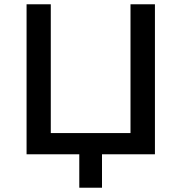

<svg xmlns="http://www.w3.org/2000/svg" viewBox="-20 -720 847 896"><path d="M589 -700V-99H217V-700H104V0H350V156H456V0H703V-700Z"/></svg>

Font: Montserrat-Alt1 SemBd
Style: Regular
Weight: 600
Designer: Differentunic
Foundry: Differentunic
Version: Version 7.222